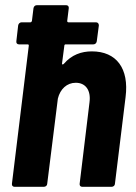

<svg xmlns="http://www.w3.org/2000/svg" viewBox="-20 -720 524 740"><path d="M334 -522C294 -522 256 -509 226 -474C222 -470 219 -471 219 -475L228 -544C228 -547 230 -549 233 -549H340C347 -549 352 -554 353 -561L361 -622C361 -629 357 -634 350 -634H244C241 -634 239 -636 239 -639L245 -688C246 -695 242 -700 235 -700H122C115 -700 110 -695 109 -688L103 -639C102 -636 100 -634 97 -634H63C57 -634 51 -629 50 -622L43 -561C42 -554 46 -549 53 -549H87C90 -549 91 -547 91 -544L26 -12C25 -5 29 0 36 0H149C156 0 162 -5 162 -12L203 -340C212 -377 238 -401 272 -401C310 -401 331 -372 325 -326L287 -12C286 -5 290 0 297 0H410C417 0 423 -5 423 -12L464 -346C478 -456 429 -522 334 -522Z"/></svg>

Font: Barlow Semi Condensed
Style: Bold Italic
Weight: 700
Width: 4
Italic angle: -7°
Designer: Jeremy Tribby
Foundry: Tribby Type
Version: Version 1.422;hotconv 1.0.109;makeotfexe 2.5.65596